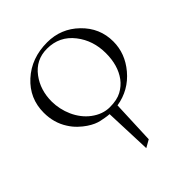

<svg xmlns="http://www.w3.org/2000/svg" viewBox="-251 -861 1240 1240"><g transform="rotate(-45 368.5 -241.0)"><path d="M99.6 -239.3Q53.7 -310.5 53.7 -402.8Q53.7 -533.2 149.9 -621.1Q246.6 -709 390.6 -709Q516.6 -709 606.4 -622.1Q697.3 -534.2 697.3 -410.6Q697.3 -301.3 622.1 -211.9Q543.9 -118.7 424.3 -99.6L412.1 197.8L360.4 227.1L348.1 -95.7Q326.7 -97.2 309.1 -100.6Q291.5 -104 275.1 -107.2Q258.8 -110.4 237.5 -119.6Q216.3 -128.9 192.6 -144.8Q168.9 -160.6 144.3 -184.1Q119.6 -207.5 99.6 -239.3ZM141.1 -417.5Q141.1 -383.8 148.7 -348.6Q156.2 -313.5 170.9 -280.8Q185.5 -248 207 -220Q228.5 -191.9 256.3 -170.9Q315.9 -126 381.3 -126Q446.8 -126 488 -148.2Q529.3 -170.4 556.6 -207Q609.9 -279.8 609.9 -391.1Q609.9 -507.3 543.9 -591.8Q475.1 -680.7 360.8 -680.7Q258.8 -680.7 197.8 -598.6Q141.1 -522.5 141.1 -417.5Z"/></g></svg>

Font: Cardo-Italic
Style: Italic
Weight: 400
Italic angle: -12°
Designer: David J. Perry
Foundry: David J. Perry
Version: Version 0.991